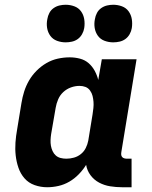

<svg xmlns="http://www.w3.org/2000/svg" viewBox="-20 -779 640 807"><path d="M178 8Q151 8 125.5 -1Q100 -10 83 -29.5Q66 -49 57.5 -74Q49 -99 46 -125.5Q43 -152 45 -180Q47 -208 52 -235L70 -345Q74 -370 81.5 -394Q89 -418 102 -440.5Q115 -463 134 -482Q153 -501 175.5 -514Q198 -527 223 -532.5Q248 -538 273 -538Q295 -538 316 -532.5Q337 -527 352.5 -513.5Q368 -500 378 -481.5Q388 -463 393 -443L408 -530H554L490 -140Q489 -134 489.5 -128.5Q490 -123 493.5 -119Q497 -115 502.5 -113.5Q508 -112 513 -112H533V8H493Q468 8 443 4Q418 0 396.5 -11.5Q375 -23 360.5 -42.5Q346 -62 342 -86Q329 -65 311 -46.5Q293 -28 271.5 -15.5Q250 -3 226 2.5Q202 8 178 8ZM259 -112Q275 -112 291 -116.5Q307 -121 320 -131.5Q333 -142 340.5 -157Q348 -172 351 -188L369 -298Q371 -311 372.5 -324.5Q374 -338 373 -351Q372 -364 369 -376Q366 -388 358.5 -398.5Q351 -409 339.5 -413.5Q328 -418 314 -418Q296 -418 278 -411.5Q260 -405 246 -392Q232 -379 224.5 -361.5Q217 -344 214 -326L195 -216Q193 -203 192.5 -190.5Q192 -178 194 -166.5Q196 -155 201 -144Q206 -133 214.5 -125.5Q223 -118 234.5 -115Q246 -112 259 -112ZM456 -601Q437 -601 419.5 -607.5Q402 -614 391.5 -628.5Q381 -643 378 -661.5Q375 -680 379 -699Q381 -712 387.5 -724.5Q394 -737 405.5 -745Q417 -753 430 -756Q443 -759 456 -759Q475 -759 492.5 -752.5Q510 -746 520.5 -731.5Q531 -717 534 -698.5Q537 -680 534 -661Q532 -648 525 -635.5Q518 -623 507 -615Q496 -607 482.5 -604Q469 -601 456 -601ZM256 -601Q237 -601 219.5 -607.5Q202 -614 191.5 -628.5Q181 -643 178 -661.5Q175 -680 179 -699Q181 -712 187.5 -724.5Q194 -737 205.5 -745Q217 -753 230 -756Q243 -759 256 -759Q275 -759 292.5 -752.5Q310 -746 320.5 -731.5Q331 -717 334 -698.5Q337 -680 334 -661Q332 -648 325 -635.5Q318 -623 307 -615Q296 -607 282.5 -604Q269 -601 256 -601Z"/></svg>

Font: Iosevka Curly Heavy Extended
Style: Italic
Weight: 900
Width: 7
Italic angle: -9°
Monospace: yes
Designer: Belleve Invis
Foundry: Belleve Invis
Version: Version 11.1.0; ttfautohint (v1.8.3)